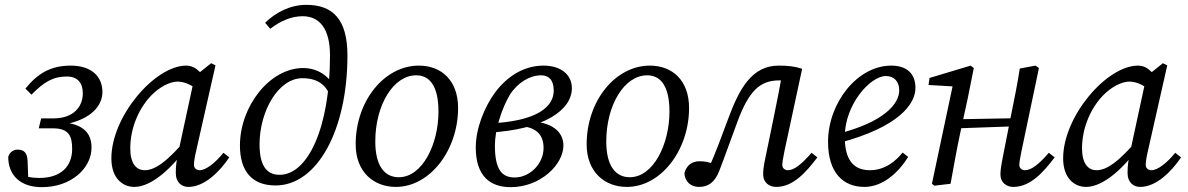

<svg xmlns="http://www.w3.org/2000/svg" viewBox="-20 -759 4906 793"><path d="M153 14C275 14 358 -65 358 -149C358 -211 323 -245 241 -254L240 -244C361 -265 403 -326 403 -379C403 -442 359 -488 272 -488C188 -488 134 -454 85 -393L110 -368C161 -420 199 -443 256 -443C300 -443 322 -417 322 -374C322 -317 283 -270 200 -270H150L140 -229H198C264 -229 278 -198 278 -144C278 -72 232 -24 142 -24C112 -24 82 -29 50 -45L97 -11L94 -93C93 -128 79 -141 53 -141C37 -141 21 -133 14 -111C14 -37 62 14 153 14Z M535 13C606 13 695 -66 765 -170H768L756 -192C669 -89 619 -56 578 -56C542 -56 518 -85 518 -146C518 -234 556 -314 604 -364C640 -401 682 -422 714 -422C748 -422 782 -401 807 -380L844 -406C818 -452 792 -488 749 -488C620 -488 440 -279 440 -105C440 -22 487 13 535 13ZM758 13C825 13 888 -51 927 -109L903 -128C868 -85 830 -56 805 -56C792 -56 781 -64 781 -78C781 -89 784 -110 790 -135L870 -489L852 -498L791 -449L784 -443L717 -133L716 -128C709 -95 706 -74 706 -45C706 -5 731 13 758 13Z M1118 7C1291 7 1415 -223 1415 -530C1415 -680 1354 -739 1245 -739C1179 -739 1119 -708 1075 -665L1096 -640C1139 -673 1184 -692 1230 -692C1300 -692 1343 -640 1343 -530C1343 -231 1251 -37 1135 -37C1089 -37 1052 -64 1052 -163C1052 -299 1129 -436 1229 -436C1296 -436 1338 -405 1355 -327L1384 -355H1377C1360 -436 1299 -478 1232 -478C1094 -478 971 -320 971 -158C971 -54 1019 7 1118 7Z M1615 13C1756 13 1872 -139 1872 -313C1872 -426 1804 -488 1710 -488C1568 -488 1449 -343 1449 -163C1449 -49 1523 13 1615 13ZM1627 -27C1571 -27 1530 -70 1530 -175C1530 -324 1604 -448 1699 -448C1753 -448 1791 -406 1791 -298C1791 -164 1725 -27 1627 -27Z M2089 14C2213 14 2307 -80 2307 -158C2307 -213 2263 -257 2157 -259V-267L2132 -238C2193 -233 2225 -204 2225 -148C2225 -81 2167 -26 2106 -26C2056 -26 2024 -54 2024 -158C2024 -224 2052 -310 2086 -368C2119 -419 2169 -448 2215 -448C2244 -448 2267 -431 2267 -385C2267 -319 2201 -257 1996 -249V-211C2224 -223 2342 -303 2342 -395C2342 -451 2296 -488 2225 -488C2146 -488 2076 -446 2024 -376C1981 -317 1945 -229 1945 -150C1945 -29 2007 14 2089 14Z M2569 13C2710 13 2826 -139 2826 -313C2826 -426 2758 -488 2664 -488C2522 -488 2403 -343 2403 -163C2403 -49 2477 13 2569 13ZM2581 -27C2525 -27 2484 -70 2484 -175C2484 -324 2558 -448 2653 -448C2707 -448 2745 -406 2745 -298C2745 -164 2679 -27 2581 -27Z M2867 13C2900 13 2931 -1 2951 -54C2974 -113 2994 -171 3026 -257C3073 -383 3118 -427 3199 -427C3223 -427 3232 -425 3255 -419L3213 -468C3202 -404 3189 -340 3176 -276L3142 -111C3133 -70 3132 -53 3132 -39C3132 -4 3158 13 3186 13C3257 13 3310 -49 3356 -109L3332 -128C3290 -80 3260 -56 3234 -56C3222 -56 3211 -64 3211 -78C3211 -89 3215 -110 3220 -135L3293 -475C3262 -485 3233 -488 3196 -488C3085 -488 3033 -392 2987 -267C2957 -186 2936 -130 2909 -68L2931 -49L2945 -75L2927 -82C2906 -90 2890 -93 2869 -93C2839 -93 2816 -77 2807 -45C2808 -7 2835 13 2867 13Z M3550 13C3624 13 3689 -43 3731 -111L3708 -129C3681 -95 3636 -56 3573 -56C3508 -56 3469 -95 3469 -194C3469 -327 3574 -445 3639 -445C3672 -445 3694 -423 3694 -386C3694 -329 3630 -255 3443 -207L3447 -169C3694 -235 3761 -330 3761 -396C3761 -455 3725 -488 3661 -488C3521 -488 3400 -334 3400 -173C3400 -45 3463 13 3550 13Z M3839 8 3906 0C3919 -71 3931 -140 3946 -210L3977 -353L4002 -478L3989 -488L3819 -437L3815 -408L3935 -401L3917 -415L3829 0L3839 8ZM3907 -228 4191 -238V-271L3907 -266V-228ZM4165 13C4237 13 4290 -49 4336 -109L4312 -128C4270 -80 4240 -56 4213 -56C4201 -56 4190 -64 4190 -78C4190 -89 4194 -110 4199 -135L4271 -478L4257 -488L4192 -476C4182 -412 4169 -347 4156 -284L4122 -111C4114 -70 4112 -53 4112 -38C4112 -4 4138 13 4165 13Z M4466 13C4537 13 4626 -66 4696 -170H4699L4687 -192C4600 -89 4550 -56 4509 -56C4473 -56 4449 -85 4449 -146C4449 -234 4487 -314 4535 -364C4571 -401 4613 -422 4645 -422C4679 -422 4713 -401 4738 -380L4775 -406C4749 -452 4723 -488 4680 -488C4551 -488 4371 -279 4371 -105C4371 -22 4418 13 4466 13ZM4689 13C4756 13 4819 -51 4858 -109L4834 -128C4799 -85 4761 -56 4736 -56C4723 -56 4712 -64 4712 -78C4712 -89 4715 -110 4721 -135L4801 -489L4783 -498L4722 -449L4715 -443L4648 -133L4647 -128C4640 -95 4637 -74 4637 -45C4637 -5 4662 13 4689 13Z"/></svg>

Font: Source Serif 4 Variable
Style: Italic
Weight: 400
Italic angle: -12°
Designer: Frank Grießhammer
Foundry: Adobe Systems Incorporated
Version: Version 4.004;hotconv 1.0.116;makeotfexe 2.5.65601